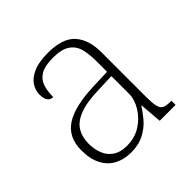

<svg xmlns="http://www.w3.org/2000/svg" viewBox="-147 -677 820 820"><g transform="rotate(-45 263.5 -266.5)"><path d="M199 10Q159 10 126 -6.5Q93 -23 74 -58.5Q55 -94 55 -147Q55 -226 111.5 -263Q168 -300 287 -304L370 -307V-371Q370 -413 362 -444.5Q354 -476 327.5 -494.5Q301 -513 248 -513Q201 -513 175.5 -498.5Q150 -484 140.5 -457Q131 -430 131 -393Q115 -393 106 -405Q97 -417 97 -443Q97 -467 111.5 -490Q126 -513 159.5 -528Q193 -543 248 -543Q337 -543 374.5 -501Q412 -459 412 -383V-111Q412 -76 416.5 -57Q421 -38 433 -31.5Q445 -25 471 -25H477V0H381L373 -100H370Q357 -78 335 -52Q313 -26 279.5 -8Q246 10 199 10ZM207 -23Q254 -23 290.5 -46Q327 -69 348.5 -104.5Q370 -140 370 -174V-281L289 -278Q216 -276 174 -259.5Q132 -243 114.5 -214Q97 -185 97 -145Q97 -112 108 -84Q119 -56 143.5 -39.5Q168 -23 207 -23Z"/></g></svg>

Font: Noto Serif Thai ExtraLight
Style: Regular
Weight: 250
Version: Version 2.001